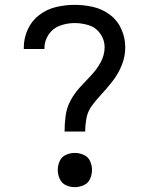

<svg xmlns="http://www.w3.org/2000/svg" viewBox="-20 -763 616 791"><path d="M246 -221H331Q331 -248 336 -275.5Q341 -303 357.5 -326Q374 -349 393 -369Q419 -397 443 -427.5Q467 -458 481.5 -494Q496 -530 496 -568Q496 -607 480 -643Q464 -679 432.5 -702.5Q401 -726 363.5 -734.5Q326 -743 287 -743Q249 -743 211 -734Q173 -725 142 -701.5Q111 -678 94.5 -642Q78 -606 78 -567Q78 -564 78 -561H163V-564Q163 -595 180.5 -621Q198 -647 227.5 -657.5Q257 -668 287 -668Q317 -668 346 -659Q375 -650 393 -624.5Q411 -599 411 -569Q411 -536 394.5 -506Q378 -476 355 -452Q332 -428 309.5 -403.5Q287 -379 271 -349.5Q255 -320 250.5 -287Q246 -254 246 -221ZM288 8Q307 8 325 0Q343 -8 351 -26Q359 -44 359 -63Q359 -82 351 -99.5Q343 -117 325 -125Q307 -133 288 -133Q269 -133 251.5 -125Q234 -117 226 -99.5Q218 -82 218 -63Q218 -44 226 -26Q234 -8 251.5 0Q269 8 288 8Z"/></svg>

Font: Iosevka Sparkle
Style: Regular
Weight: 400
Designer: Belleve Invis
Foundry: Belleve Invis
Version: Version 4.5.0; ttfautohint (v1.8.3)